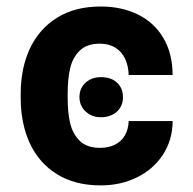

<svg xmlns="http://www.w3.org/2000/svg" viewBox="-20 -557 591 587"><path d="M288.6 -321.1Q319.9 -321.1 337.9 -304.2Q355.9 -287.4 355.9 -259.9Q356.4 -243.1 348.1 -228.9Q339.9 -214.8 324.4 -206.6Q308.9 -198.5 288.6 -198.5Q269.4 -198.5 254.4 -206.9Q239.4 -215.3 231.1 -229.2Q222.9 -243.1 222.9 -259.9Q222.9 -286.8 241.4 -304Q259.9 -321.1 288.6 -321.1ZM43.3 -257.2V-270.1Q43.3 -348.2 71.3 -408.3Q99.4 -468.5 154.4 -502.8Q209.4 -537.1 287.5 -537.1Q353 -537.1 402.7 -512.2Q452.4 -487.3 479.9 -440.1Q507.5 -392.9 507.8 -327.8H373.4Q372.6 -356.1 362.3 -377.7Q352.1 -399.3 332.5 -411.4Q312.9 -423.5 285.3 -423.5Q245.4 -423.5 223.6 -402Q201.9 -380.6 194.4 -347.9Q186.9 -315.2 186.9 -270.1V-257.2Q186.9 -213.1 194.4 -180.7Q201.9 -148.3 223.6 -126.6Q245.4 -105 285.8 -105Q311.7 -105 331.2 -114.6Q350.7 -124.2 361.6 -142.8Q372.6 -161.5 373.4 -186.9H507.8Q507.5 -129.1 478.3 -84.3Q449.2 -39.5 399 -14.9Q348.8 9.8 288 9.8Q209 9.8 154 -24.6Q98.9 -58.9 71.1 -119.2Q43.3 -179.6 43.3 -257.2Z"/></svg>

Font: Pretendard Std Variable
Style: Regular
Weight: 400
Designer: Base glyphs from Inter by Rasmus Andersson; Hangeul glyphs from Noto Sans CJK(Source Han Sans) by Jang Soo-young and Kan
Foundry: Kil Hyung-jin
Version: Version 1.309;Glyphs 3.2 (3225)